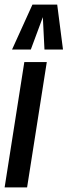

<svg xmlns="http://www.w3.org/2000/svg" viewBox="-31 -809 292 829"><path d="M86 0H-11L74 -541H171ZM21 -595 109 -789H216L241 -595H161L154 -735L102 -595Z"/></svg>

Font: Georama Extra Condensed SemiBold
Style: Italic
Weight: 600
Width: 2
Italic angle: -9°
Designer: Jean-Baptiste Levee
Foundry: Production Type
Version: Version 1.000